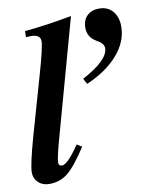

<svg xmlns="http://www.w3.org/2000/svg" viewBox="-82 -771 663 841"><g transform="rotate(-10 249.5 -350.5)"><path d="M308 -394 295 -419Q413 -482 413 -535Q413 -556 383 -572Q343 -594 343 -637Q343 -672 363.5 -691Q384 -710 416 -710Q455 -710 477 -684Q499 -658 499 -616Q499 -549 448 -490.5Q397 -432 308 -394ZM290 -699 145 -176Q123 -97 123 -76Q123 -61 138 -61Q163 -61 217 -141L239 -127Q187 -47 152 -19Q117 9 70 9Q40 9 21 -9Q2 -27 2 -54Q2 -88 36 -209L110 -468Q144 -586 144 -613Q144 -643 102 -643Q91 -643 80 -642V-669Q178 -678 290 -699Z"/></g></svg>

Font: STIX
Style: Bold Italic
Weight: 700
Italic angle: -16.33°
Designer: MicroPress Inc., with final additions and corrections provided by Coen Hoffman, Elsevier (retired)
Version: Version 1.1.1